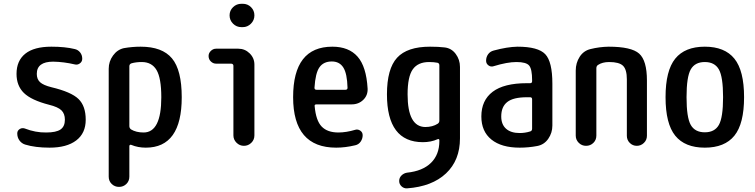

<svg xmlns="http://www.w3.org/2000/svg" viewBox="-20 -780 4040 1027"><path d="M242.2 -219.7Q147.5 -244.1 107.9 -282.7Q68.4 -321.3 68.4 -384.8Q68.4 -455.1 115.2 -492.7Q162.1 -530.3 254.9 -530.3Q328.1 -530.3 379.9 -517.6Q397.5 -513.7 408.7 -499.5Q419.9 -485.4 419.9 -465.8Q419.9 -450.2 407.2 -440.9Q394.5 -431.6 379.9 -435.5Q321.3 -449.2 264.6 -450.2Q176.8 -450.2 176.8 -384.8Q176.8 -356.4 194.3 -340.3Q211.9 -324.2 254.9 -313.5Q361.3 -288.1 399.9 -250.5Q438.5 -212.9 438.5 -139.6Q438.5 -67.4 387.7 -28.8Q336.9 9.8 245.1 9.8Q168 9.8 114.3 -6.8Q95.7 -12.7 84 -28.8Q72.3 -44.9 72.3 -66.4Q72.3 -81.1 85 -89.4Q97.7 -97.7 112.3 -92.8Q169.9 -70.3 227.5 -71.3Q280.3 -71.3 303.7 -87.4Q327.1 -103.5 327.1 -139.6Q327.1 -171.9 308.6 -189.9Q290 -208 242.2 -219.7Z M671.9 -425.8V-105.5Q671.9 -94.7 680.7 -87.9Q708 -71.3 748 -71.3Q842.8 -71.3 842.8 -259.8Q842.8 -362.3 817.4 -405.3Q792 -448.2 738.3 -448.2Q708 -448.2 683.6 -441.4Q671.9 -437.5 671.9 -425.8ZM561.5 165V-412.1Q561.5 -451.2 584.5 -482.9Q607.4 -514.6 642.6 -522.5Q687.5 -530.3 732.4 -530.3Q847.7 -530.3 899.9 -467.8Q952.1 -405.3 952.1 -259.8Q952.1 9.8 759.8 9.8Q717.8 9.8 682.6 -4.9Q678.7 -6.8 675.3 -4.9Q671.9 -2.9 671.9 1V165Q671.9 188.5 655.8 204.1Q639.6 219.7 616.7 219.7Q593.8 219.7 577.6 204.1Q561.5 188.5 561.5 165Z M1135.7 -439.5Q1120.1 -439.5 1107.9 -451.2Q1095.7 -462.9 1095.7 -480.5Q1095.7 -496.1 1107.9 -507.8Q1120.1 -519.5 1135.7 -519.5H1254.9Q1290 -519.5 1315.4 -494.6Q1340.8 -469.7 1340.8 -434.6V-55.7Q1340.8 -32.2 1324.2 -16.1Q1307.6 0 1284.7 0Q1261.7 0 1245.1 -16.6Q1228.5 -33.2 1228.5 -55.7V-427.7Q1228.5 -438.5 1216.8 -439.5ZM1278.3 -759.8Q1304.7 -759.8 1322.8 -741.7Q1340.8 -723.6 1340.8 -697.8Q1340.8 -671.9 1322.3 -653.3Q1303.7 -634.8 1278.3 -634.8H1271.5Q1245.1 -634.8 1226.6 -653.3Q1208 -671.9 1208 -697.8Q1208 -723.6 1226.6 -741.7Q1245.1 -759.8 1271.5 -759.8Z M1754.9 -451.2Q1710.9 -451.2 1689 -420.4Q1667 -389.6 1662.1 -310.5Q1662.1 -299.8 1672.9 -299.8H1828.1Q1838.9 -299.8 1838.9 -310.5Q1836.9 -386.7 1816.4 -418.9Q1795.9 -451.2 1754.9 -451.2ZM1778.3 9.8Q1547.9 9.8 1547.9 -260.3Q1547.9 -530.3 1757.8 -530.3Q1845.7 -530.3 1892.6 -477.1Q1939.5 -423.8 1946.3 -306.6Q1948.2 -270.5 1923.3 -246.1Q1898.4 -221.7 1861.3 -221.7H1672.9Q1661.1 -221.7 1663.1 -211.9Q1669.9 -134.8 1700.7 -103Q1731.4 -71.3 1790 -71.3Q1832 -71.3 1880.9 -85.9Q1894.5 -89.8 1907.2 -81.1Q1919.9 -72.3 1919.9 -56.6Q1919.9 -38.1 1909.2 -22.5Q1898.4 -6.8 1879.9 -2.9Q1827.1 9.8 1778.3 9.8Z M2275.4 -448.2Q2215.8 -448.2 2188 -409.2Q2160.2 -370.1 2160.2 -275.4Q2160.2 -101.6 2254.9 -100.6Q2293.9 -100.6 2321.3 -118.2Q2330.1 -124 2330.1 -134.8V-430.7Q2330.1 -441.4 2320.3 -444.3Q2300.8 -448.2 2275.4 -448.2ZM2242.2 -19.5Q2049.8 -19.5 2049.8 -275.4Q2049.8 -412.1 2104 -471.2Q2158.2 -530.3 2280.3 -530.3Q2326.2 -530.3 2357.4 -526.4Q2394.5 -522.5 2417.5 -491.7Q2440.4 -460.9 2440.4 -421.9V-40Q2440.4 77.1 2365.7 147.5Q2291 217.8 2157.2 227.5Q2140.6 228.5 2127.9 216.8Q2115.2 205.1 2115.2 188Q2115.2 170.9 2127.4 158.7Q2139.6 146.5 2157.2 143.6Q2241.2 134.8 2285.6 90.8Q2330.1 46.9 2330.1 -25.4V-29.3Q2330.1 -39.1 2320.3 -35.2Q2285.2 -19.5 2242.2 -19.5Z M2797.9 -259.8Q2725.6 -259.8 2693.4 -234.4Q2661.1 -209 2661.1 -157.2Q2661.1 -114.3 2687 -91.3Q2712.9 -68.4 2759.8 -68.4Q2789.1 -68.4 2816.4 -77.1Q2826.2 -80.1 2826.2 -91.8V-249Q2826.2 -259.8 2815.4 -259.8ZM2759.8 9.8Q2662.1 9.8 2608.4 -33.7Q2554.7 -77.1 2554.7 -157.2Q2554.7 -243.2 2615.2 -289.1Q2675.8 -335 2797.9 -335H2815.4Q2826.2 -335 2826.2 -345.7V-351.6Q2826.2 -410.2 2810.5 -429.2Q2794.9 -448.2 2742.2 -448.2Q2693.4 -448.2 2620.1 -425.8Q2605.5 -420.9 2592.8 -430.2Q2580.1 -439.5 2580.1 -455.1Q2580.1 -474.6 2590.8 -489.7Q2601.6 -504.9 2621.1 -509.8Q2693.4 -529.3 2748 -530.3Q2858.4 -530.3 2896.5 -490.2Q2934.6 -450.2 2934.6 -332V-108.4Q2934.6 -69.3 2912.6 -37.6Q2890.6 -5.9 2853.5 1Q2807.6 9.8 2759.8 9.8Z M3059.6 -54.7V-402.3Q3059.6 -443.4 3080.6 -476.1Q3101.6 -508.8 3138.7 -517.6Q3185.5 -529.3 3235.4 -530.3Q3357.4 -530.3 3398.9 -493.2Q3440.4 -456.1 3440.4 -349.6V-53.7Q3440.4 -31.2 3424.3 -15.6Q3408.2 0 3386.2 0Q3364.3 0 3348.6 -15.6Q3333 -31.2 3333 -53.7V-355.5Q3333 -408.2 3312.5 -428.2Q3292 -448.2 3238.3 -448.2Q3202.1 -448.2 3178.7 -432.6Q3169.9 -426.8 3169.9 -415V-54.7Q3169.9 -31.2 3153.8 -15.6Q3137.7 0 3114.7 0Q3091.8 0 3075.7 -16.1Q3059.6 -32.2 3059.6 -54.7Z M3825.2 -408.7Q3802.7 -448.2 3750 -448.2Q3697.3 -448.2 3674.8 -408.7Q3652.3 -369.1 3652.3 -260.3Q3652.3 -151.4 3674.8 -111.8Q3697.3 -72.3 3750 -72.3Q3802.7 -72.3 3825.2 -111.8Q3847.7 -151.4 3847.7 -260.3Q3847.7 -369.1 3825.2 -408.7ZM3908.2 -54.2Q3856.4 9.8 3750 9.8Q3643.6 9.8 3591.8 -54.2Q3540 -118.2 3540 -260.3Q3540 -402.3 3591.8 -466.3Q3643.6 -530.3 3750 -530.3Q3856.4 -530.3 3908.2 -466.3Q3960 -402.3 3960 -260.3Q3960 -118.2 3908.2 -54.2Z"/></svg>

Font: Rounded-X Mgen+ 1mn medium
Style: Regular
Weight: 500
Designer: [Source Han Sans]
Ryoko NISHIZUKA  (kana & ideographs); Paul D. Hunt (Latin, Greek & Cyrillic); Wenlong ZHANG  (bopomofo
Version: Version 1.059.20150602